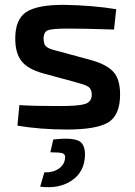

<svg xmlns="http://www.w3.org/2000/svg" viewBox="-20 -524 557 793"><path d="M243 -504Q363 -502 460 -486L451 -402Q327 -406 264 -406Q198 -406 179 -399.5Q160 -393 160 -364Q160 -357 161.5 -351Q163 -345 164 -341Q165 -337 169.5 -333.5Q174 -330 176 -328Q178 -326 186 -323Q194 -320 197 -319Q200 -318 211 -315Q222 -312 227 -311L359 -275Q422 -257 449 -226.5Q476 -196 476 -134Q476 -48 427 -18.5Q378 11 257 11Q147 11 52 -5L60 -90Q112 -86 227 -86Q306 -86 332.5 -95Q359 -104 359 -133Q359 -139 358 -144Q357 -149 355 -153Q353 -157 351 -160Q349 -163 344 -166Q339 -169 336 -170.5Q333 -172 325.5 -174.5Q318 -177 314.5 -178Q311 -179 301 -182Q291 -185 287 -186L158 -221Q94 -239 68.5 -272Q43 -305 43 -365Q43 -444 88 -474Q133 -504 243 -504ZM200 52Q273 44 302.5 56.5Q332 69 331 117Q329 186 276.5 221.5Q224 257 146 247L163 188Q199 189 223 172.5Q247 156 249 127Q250 113 238 109Q226 105 188 105Z"/></svg>

Font: Exo 2 Semi Bold
Style: Regular
Weight: 600
Designer: Natanael Gama
Version: Version 1.001;PS 001.001;hotconv 1.0.88;makeotf.lib2.5.64775